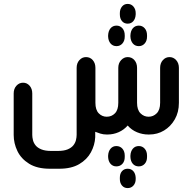

<svg xmlns="http://www.w3.org/2000/svg" viewBox="-20 -688 985 982"><path d="M593 -621Q593 -641 604 -654.5Q615 -668 633 -668Q651 -668 662.5 -654.5Q674 -641 674 -621V-614Q673 -593 662 -580Q651 -567 633 -567Q615 -567 604 -580Q593 -593 593 -614ZM576 -452Q557 -452 545.5 -465.5Q534 -479 533 -501V-507Q534 -530 545.5 -543.5Q557 -557 576 -557Q594 -557 606 -543.5Q618 -530 618 -507V-501Q618 -479 606 -465.5Q594 -452 576 -452ZM690 -452Q671 -452 659.5 -465.5Q648 -479 647 -501V-507Q648 -530 659.5 -543.5Q671 -557 690 -557Q708 -557 720 -543.5Q732 -530 732 -507V-501Q732 -479 720 -465.5Q708 -452 690 -452ZM633 -46Q614 -24 587 -12Q560 0 529 0H526Q509 0 494 -4.5Q479 -9 467 -14V14Q465 54 445 91Q425 128 385 151.5Q345 175 283 175H235Q170 175 129 149.5Q88 124 69 84.5Q50 45 50 2V-210Q50 -234 64 -249.5Q78 -265 98 -265Q118 -265 131.5 -249.5Q145 -234 145 -210V2Q145 14 148.5 28.5Q152 43 162 55.5Q172 68 191.5 76Q211 84 242 84H275Q307 84 326 76Q345 68 355 55.5Q365 43 368.5 28.5Q372 14 372 2V-341Q372 -365 386 -380.5Q400 -396 420 -396Q441 -396 454.5 -380.5Q468 -365 468 -341V-162Q468 -126 485 -108.5Q502 -91 526 -91Q551 -91 568 -108.5Q585 -126 585 -162V-341Q585 -365 599.5 -380.5Q614 -396 633 -396Q654 -396 667.5 -380.5Q681 -365 681 -341V-162Q681 -126 698.5 -108.5Q716 -91 740 -91Q764 -91 781.5 -108.5Q799 -126 799 -162V-341Q799 -365 813 -380.5Q827 -396 847 -396Q867 -396 881 -380.5Q895 -365 895 -341V-162Q895 -114 874 -77.5Q853 -41 819 -20.5Q785 0 743 0H739Q709 0 681 -11.5Q653 -23 633 -46ZM575 163Q557 163 545.5 150Q534 137 533 115V108Q534 86 545.5 72.5Q557 59 575 59Q594 59 606 72.5Q618 86 618 108V115Q618 137 606 150Q594 163 575 163ZM690 163Q671 163 659.5 150Q648 137 647 115V108Q648 86 659.5 72.5Q671 59 690 59Q708 59 720 72.5Q732 86 732 108V115Q732 137 720 150Q708 163 690 163ZM593 221Q593 200 604 187.5Q615 175 633 175Q651 175 662 187.5Q673 200 674 221V228Q674 248 662.5 261Q651 274 633 274Q615 274 604 261Q593 248 593 228Z"/></svg>

Font: Beiruti SemiBold
Style: Regular
Weight: 600
Designer: Arlette Boutros
Foundry: Boutros
Version: Version 1.41